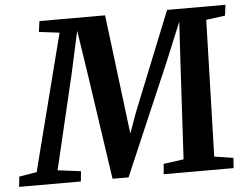

<svg xmlns="http://www.w3.org/2000/svg" viewBox="-92 -807 1118 873"><g transform="rotate(-5 467.0 -371.0)"><path d="M-39.5 0 -34.5 -46.5 46 -60 205 -682.5 111.5 -694 118.5 -743H418L474 -291L485.5 -197.5L520 -293L701 -743H967.5L961 -694L874.5 -682.5L856.5 -60L943 -46.5L939.5 0H620.5L624.5 -47L716.5 -59.5L740 -487L751.5 -685L679.5 -510.5L460 0.5L387 0L314 -498.5L285.5 -684L244 -494L141.5 -60L247 -46.5L242.5 0Z"/></g></svg>

Font: Merriweather 20pt
Style: Bold Italic
Weight: 700
Italic angle: -7.8°
Version: Version 2.101